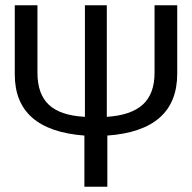

<svg xmlns="http://www.w3.org/2000/svg" viewBox="-20 -708 728 728"><path d="M652 -688V-429Q652 -213 387 -194V0H300V-194Q36 -214 36 -426V-688H122V-432Q122 -351 165.5 -310.5Q209 -270 302 -265V-688H385V-265Q477 -271 521.5 -311.5Q566 -352 566 -432V-688Z"/></svg>

Font: FiraSans
Style: Regular
Weight: 350
Designer: Carrois Corporate & Edenspiekermann AG
Foundry: Carrois Corporate GbR & Edenspiekermann AG
Version: Version 3.106;PS 003.106;hotconv 1.0.70;makeotf.lib2.5.58329